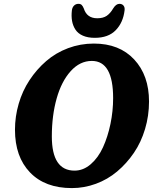

<svg xmlns="http://www.w3.org/2000/svg" viewBox="-20 -942 784 982"><path d="M464.8 -748.5Q429.2 -748.5 404.1 -759.5Q378.9 -770.5 366 -790.3Q353 -810.1 348.6 -834.7Q344.2 -859.4 347.7 -889.2Q349.6 -904.3 358.6 -913.3Q367.7 -922.4 381.3 -922.4Q392.1 -922.4 397.9 -916.5Q403.8 -910.6 408.7 -898.4Q424.3 -848.6 477.5 -848.6Q507.8 -848.6 526.1 -861.3Q544.4 -874 558.6 -898.4Q573.2 -922.4 590.8 -922.4Q604.5 -922.4 611.8 -913.3Q619.1 -904.3 617.2 -889.2Q609.9 -826.7 572 -787.6Q534.2 -748.5 464.8 -748.5ZM56.6 -278.3Q56.6 -346.2 75.7 -411.6Q94.7 -477.1 131.1 -532.2Q167.5 -587.4 216.3 -629.6Q265.1 -671.9 328.1 -695.6Q391.1 -719.2 460 -719.2Q590.8 -719.2 666.5 -637.7Q742.2 -556.2 742.2 -422.9Q742.2 -350.1 721.9 -282.2Q701.7 -214.4 664.8 -160.2Q627.9 -106 579.1 -64.9Q530.3 -23.9 470.5 -2Q410.6 20 347.7 20Q210.4 20 133.5 -60.1Q56.6 -140.1 56.6 -278.3ZM361.3 -69.3Q406.2 -69.3 444.3 -102.3Q482.4 -135.3 506.8 -188.7Q531.2 -242.2 544.9 -307.9Q558.6 -373.5 558.6 -440.4Q558.6 -630.4 449.7 -630.4Q388.7 -630.4 341.6 -578.1Q294.4 -525.9 269.8 -438.5Q245.1 -351.1 245.1 -244.1Q245.1 -69.3 361.3 -69.3Z"/></svg>

Font: Cooper*
Style: Bold Italic
Weight: 700
Italic angle: -7°
Designer: Owen Earl
Foundry: indestructible type*
Version: Version 0.001